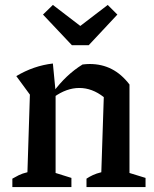

<svg xmlns="http://www.w3.org/2000/svg" viewBox="-20 -757 622 777"><path d="M30 0V-34Q42 -41 56 -48Q70 -55 91 -60L101 -374L46 -449Q116 -491 194 -500L205 -386V-57L269 -37V0ZM330 0V-34Q342 -42 356 -48.5Q370 -55 390 -60L400 -364L504 -415V-57L569 -37V0ZM198 -364 195 -384Q221 -419 250.5 -447Q280 -475 314 -496Q322 -497 329 -497.5Q336 -498 343 -498Q392 -498 432 -477.5Q472 -457 504 -415L400 -364Q353 -401 301 -401Q249 -401 198 -364ZM271 -574 154 -698 194 -737 305 -652 416 -737 455 -698 339 -574Z"/></svg>

Font: Piazzolla 24pt SemiBold
Style: Regular
Weight: 600
Designer: Juan Pablo del Peral
Foundry: Huerta Tipografica
Version: Version 2.005